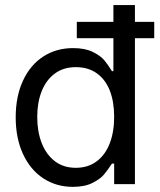

<svg xmlns="http://www.w3.org/2000/svg" viewBox="-20 -727 631 758"><path d="M150.9 -22.9C185.1 -0.5 224 10.7 267.6 10.7C298.8 10.7 324.7 5.5 345.2 -4.9C365.7 -15.3 380.9 -26.4 390.6 -38.1C400.4 -49.8 410.8 -64.1 421.9 -81.1H430.7V0H512.7V-707H427.7V-446.3H421.9C411.5 -463.2 401.4 -477.5 391.6 -489.3C381.8 -501 366.7 -511.9 346.2 -522C325.7 -532.1 299.8 -537.1 268.6 -537.1C224.3 -537.1 185.1 -526 150.9 -503.9C116.7 -481.8 90 -450 70.8 -408.7C51.6 -367.4 42 -319 42 -263.7C42 -209 51.6 -160.8 70.8 -119.1C90 -77.5 116.7 -45.4 150.9 -22.9ZM361.3 -89.8C338.5 -72.9 311.2 -64.5 279.3 -64.5C246.7 -64.5 219.1 -73.2 196.3 -90.8C173.5 -108.4 156.2 -132.3 144.5 -162.6C132.8 -192.9 127 -227.2 127 -265.6C127 -303.4 132.8 -337.1 144.5 -366.7C156.2 -396.3 173.5 -419.6 196.3 -436.5C219.1 -453.5 246.7 -461.9 279.3 -461.9C311.8 -461.9 339.5 -453.8 362.3 -437.5C385.1 -421.2 402.2 -398.4 413.6 -369.1C425 -339.8 430.7 -305.3 430.7 -265.6C430.7 -225.9 424.8 -190.9 413.1 -160.6C401.4 -130.4 384.1 -106.8 361.3 -89.8ZM283.2 -640.6V-576.2H588.9V-640.6Z"/></svg>

Font: Pretendard Variable
Style: Regular
Weight: 400
Designer: Base glyphs from Inter by Rasmus Andersson; Hangeul glyphs from Noto Sans CJK(Source Han Sans) by Jang Soo-young and Kan
Foundry: Kil Hyung-jin
Version: Version 1.309;Glyphs 3.2 (3225)